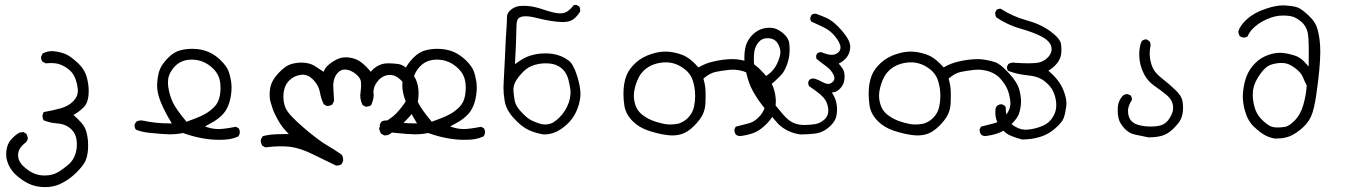

<svg xmlns="http://www.w3.org/2000/svg" viewBox="-20 -455 5540 783"><path d="M164.1 308.1Q197.8 308.1 225.1 295.4Q262.2 278.3 292.5 247.6Q318.8 221.2 327.6 202.9Q336.4 184.6 338.9 155.8Q339.4 147.5 339.4 140.1Q339.4 132.8 338.9 122.3Q338.4 111.8 335.4 96.2Q330.1 65.4 312.5 46.4Q294.9 26.9 284.2 18.1L279.3 14.2L284.7 10.7Q301.3 1.5 319.8 -16.1Q337.4 -32.2 340.8 -64.5Q341.8 -73.7 341.8 -83Q341.8 -107.9 335.4 -134.3Q327.1 -170.4 298.1 -197.5Q269 -224.6 250 -233.2Q231 -241.7 204.6 -245.6Q198.7 -246.6 192.4 -246.6Q173.3 -246.6 153.8 -236.8L147.9 -224.1Q147.5 -222.2 147.5 -220.2Q147.5 -210.4 153.3 -203.6L166 -196.8Q176.8 -197.8 186 -197.8Q211.4 -197.8 225.6 -191.9Q250 -182.6 268.1 -165Q281.2 -151.4 287.6 -133.3Q295.4 -112.3 297.4 -88.9Q297.4 -86.4 297.4 -84Q297.4 -61 278.1 -41.5Q258.8 -22 226.1 -12.9Q193.4 -3.9 158.2 2L153.8 12.7Q153.3 15.6 153.3 18.6Q153.3 27.8 158.2 35.6Q184.6 46.4 213.4 48.3Q249 50.8 272 73.2Q289.6 91.3 292.5 117.7Q293.5 125.5 293.5 133.3Q293.5 153.8 287.6 172.9Q279.3 198.7 259.5 215.8Q239.7 232.9 218.8 246.1Q193.8 260.7 162.1 260.7Q140.6 260.7 122.6 253.9Q101.1 246.1 77.6 225.1Q53.7 203.6 53.7 176.8Q53.7 148.9 86.4 125L93.3 112.8Q93.3 112.3 93.3 111.3Q93.3 99.6 86.9 90.3L75.2 83.5L60.1 85.4Q41.5 95.7 25.4 113.8Q9.3 131.8 5.9 160.6Q5.4 167 5.4 170.4Q5.4 173.8 5.4 178Q5.4 182.1 6.3 189Q8.8 203.1 14.6 216.3Q26.9 243.2 49.3 262.2Q71.8 281.2 94.7 293Q125.5 308.1 164.1 308.1Z M941.9 62Q894 71.3 871.1 71.3Q848.6 71.3 825.7 64L815.9 60.5Q841.8 46.9 856.4 37.8Q871.1 28.8 885.7 14.2Q915 -14.6 922.4 -70.3Q924.3 -84.5 924.3 -97.7Q924.3 -110.8 922.4 -123.5Q918.5 -148.4 911.1 -167Q903.3 -186 881.1 -208Q858.9 -230 833.5 -241.7Q803.2 -255.9 763.7 -255.9Q740.2 -255.9 717.8 -250.5Q689.9 -244.1 665.8 -219.5Q641.6 -194.8 632.6 -173.6Q623.5 -152.3 621.1 -116.2Q620.6 -111.8 620.6 -107.4Q620.6 -75.7 635.3 -39.6Q652.3 2 676.8 41.5L680.7 48.3H672.9Q612.8 48.3 561.5 36.6Q558.1 36.1 554.7 36.1Q543.5 36.1 534.7 42L528.8 53.7Q528.8 54.7 528.8 56.2Q528.8 66.4 534.2 73.7Q558.6 83.5 586.9 86.4Q647.9 92.8 672.4 92.8Q700.2 92.8 726.1 87.4Q804.2 115.2 873 115.2Q901.4 115.2 917 112.3Q935.5 108.9 952.6 101.1L957.5 89.8Q958 86.9 958 85Q958 75.2 953.1 67.9ZM666.5 -99.1Q665 -109.4 665 -116.7Q665 -124 665.5 -129.9Q667.5 -150.4 682.1 -170.9Q698.7 -194.8 722.2 -204.6Q740.7 -211.9 761.7 -211.9Q813 -211.9 851.1 -173.3Q873 -151.4 877.4 -122.1Q879.4 -109.4 879.4 -95.2Q879.4 -81.1 876.5 -64.9Q871.1 -36.1 853.5 -18.6Q836.4 -1.5 818.6 8.5Q800.8 18.6 780.8 26.4L740.7 41.5Q697.3 -10.3 684.3 -38.6Q671.4 -66.9 666.5 -99.1Z M1062.5 146Q1096.7 141.6 1120.8 141.6Q1145 141.6 1162.1 143.6Q1204.6 148.9 1253.4 173.1Q1302.2 197.3 1350.6 220.2Q1352.1 220.2 1354.2 220.2Q1356.4 220.2 1359.9 219.7Q1367.7 218.8 1373.5 213.9L1379.4 201.2Q1379.4 199.7 1379.4 196Q1379.4 192.4 1378.2 186.8Q1377 181.2 1373.5 175.8Q1343.8 154.8 1312.3 136.7Q1280.8 118.7 1219.2 66.4Q1157.7 13.7 1145.5 -12.7Q1135.7 -34.2 1135.7 -60.1Q1135.7 -104 1160.2 -127.4Q1180.7 -147 1207.5 -149.9Q1210.9 -150.4 1213.9 -150.4Q1237.8 -150.4 1257.3 -129.9Q1279.3 -107.4 1284.7 -79.1Q1289.1 -52.7 1300.3 -29.8L1312.5 -22.9Q1314 -22.9 1314.9 -22.9Q1327.1 -22.9 1335.4 -29.3L1342.3 -43Q1341.3 -67.9 1340.1 -84Q1338.9 -100.1 1338.9 -107.2Q1338.9 -114.3 1341.3 -126Q1345.7 -146.5 1359.4 -160.2Q1370.6 -171.4 1385.7 -171.4Q1409.7 -171.4 1433.1 -151.4Q1448.7 -137.7 1451.7 -124Q1452.6 -117.7 1452.6 -107.2Q1452.6 -96.7 1450.9 -84.5Q1449.2 -72.3 1449.2 -65.9Q1449.2 -45.9 1458.5 -26.9L1470.7 -20Q1472.2 -20 1475.3 -20Q1478.5 -20 1483.9 -21.5Q1489.3 -22.9 1493.7 -26.4Q1503.9 -49.8 1503.9 -66.4Q1503.9 -70.3 1503.4 -73.7Q1502.9 -77.1 1502.9 -79.3Q1502.9 -81.5 1503.2 -84.5Q1503.4 -87.4 1504.4 -92Q1505.4 -96.7 1506.8 -101.1Q1510.7 -110.8 1516.1 -118.4Q1521.5 -126 1527.6 -132.1Q1533.7 -138.2 1542.5 -142.6Q1555.7 -149.4 1569.8 -149.4Q1593.8 -149.4 1614.3 -128.9Q1640.1 -103 1640.1 -69.3Q1640.1 -47.9 1628.4 -32.2Q1610.4 -6.8 1595.9 7.6Q1581.5 22 1566.2 31.7Q1550.8 41.5 1534.2 52.2Q1528.8 60.5 1525.9 69.3Q1528.8 82 1534.2 90.3L1547.4 97.2Q1548.8 97.2 1550.8 97.2Q1566.9 97.2 1579.1 84.5Q1615.7 56.2 1632.6 39.1Q1649.4 22 1665 2.9Q1683.1 -19.5 1686 -55.2Q1687 -64.5 1687 -73.2Q1687 -98.6 1680.7 -118.2Q1672.9 -145 1648.9 -168Q1625 -190.9 1605.5 -193.8Q1584.5 -196.8 1563.5 -196.8Q1543 -196.8 1527.1 -189.5Q1511.2 -182.1 1500 -170.9L1495.6 -166L1492.2 -162.1Q1475.6 -182.6 1455.6 -199Q1435.5 -215.3 1408.2 -219.7Q1398.9 -221.2 1390.1 -221.2Q1373.5 -221.2 1360.4 -215.8Q1340.3 -207 1324.2 -194.3Q1308.1 -181.6 1301.8 -167L1299.8 -162.1Q1279.8 -175.8 1262.7 -186.5Q1240.7 -199.7 1209 -199.7Q1189.9 -199.7 1169.9 -194.3Q1144 -187.5 1115 -156.2Q1085.9 -125 1081.5 -93.3Q1079.6 -80.6 1079.6 -69.3Q1079.6 -50.8 1084.5 -35.2Q1091.8 -8.3 1102.1 12.5Q1112.3 33.2 1122.8 49.8Q1133.3 66.4 1150.4 84L1157.7 91.3Q1101.6 91.8 1079.6 94.7Q1057.6 97.7 1050.3 101.6L1043.5 115.2Q1043.5 116.2 1043.5 117.2Q1043.5 129.4 1049.8 139.2Z M1941.9 62Q1894 71.3 1871.1 71.3Q1848.6 71.3 1825.7 64L1815.9 60.5Q1841.8 46.9 1856.4 37.8Q1871.1 28.8 1885.7 14.2Q1915 -14.6 1922.4 -70.3Q1924.3 -84.5 1924.3 -97.7Q1924.3 -110.8 1922.4 -123.5Q1918.5 -148.4 1911.1 -167Q1903.3 -186 1881.1 -208Q1858.9 -230 1833.5 -241.7Q1803.2 -255.9 1763.7 -255.9Q1740.2 -255.9 1717.8 -250.5Q1689.9 -244.1 1665.8 -219.5Q1641.6 -194.8 1632.6 -173.6Q1623.5 -152.3 1621.1 -116.2Q1620.6 -111.8 1620.6 -107.4Q1620.6 -75.7 1635.3 -39.6Q1652.3 2 1676.8 41.5L1680.7 48.3H1672.9Q1612.8 48.3 1561.5 36.6Q1558.1 36.1 1554.7 36.1Q1543.5 36.1 1534.7 42L1528.8 53.7Q1528.8 54.7 1528.8 56.2Q1528.8 66.4 1534.2 73.7Q1558.6 83.5 1586.9 86.4Q1647.9 92.8 1672.4 92.8Q1700.2 92.8 1726.1 87.4Q1804.2 115.2 1873 115.2Q1901.4 115.2 1917 112.3Q1935.5 108.9 1952.6 101.1L1957.5 89.8Q1958 86.9 1958 85Q1958 75.2 1953.1 67.9ZM1666.5 -99.1Q1665 -109.4 1665 -116.7Q1665 -124 1665.5 -129.9Q1667.5 -150.4 1682.1 -170.9Q1698.7 -194.8 1722.2 -204.6Q1740.7 -211.9 1761.7 -211.9Q1813 -211.9 1851.1 -173.3Q1873 -151.4 1877.4 -122.1Q1879.4 -109.4 1879.4 -95.2Q1879.4 -81.1 1876.5 -64.9Q1871.1 -36.1 1853.5 -18.6Q1836.4 -1.5 1818.6 8.5Q1800.8 18.6 1780.8 26.4L1740.7 41.5Q1697.3 -10.3 1684.3 -38.6Q1671.4 -66.9 1666.5 -99.1Z M2329.1 -435.1Q2320.3 -435.1 2316.4 -430.2Q2311 -421.9 2297.4 -411.1Q2283.7 -400.4 2264.6 -400.4Q2242.2 -400.4 2196.3 -416Q2158.2 -429.2 2129.4 -430.7Q2122.1 -431.2 2115.7 -431.2Q2096.7 -431.2 2086.4 -427.7Q2072.8 -423.8 2059.6 -411.6Q2047.4 -400.4 2047.4 -384.3Q2047.4 -366.2 2045.7 -342.3Q2043.9 -318.4 2043 -302.2Q2041.5 -270 2038.6 -208.3Q2035.6 -146.5 2034.4 -126Q2033.2 -105.5 2033.2 -97.7Q2033.2 -71.8 2038.1 -43.5Q2043.9 -6.8 2075.7 27.3Q2106.9 62 2136 75.2Q2165 88.4 2197.8 93.3Q2222.7 93.3 2244.4 84.2Q2266.1 75.2 2290.5 53.7Q2314.9 32.2 2329.1 2Q2343.3 -28.3 2346.7 -60.5Q2347.2 -65.9 2347.2 -72.3Q2347.2 -101.1 2334 -144Q2318.4 -193.8 2299.3 -208Q2269.5 -230 2232.9 -235.4Q2218.3 -237.3 2205.8 -237.3Q2193.4 -237.3 2184.3 -236.6Q2175.3 -235.8 2165.5 -233.9Q2155.8 -231.9 2146.2 -229.2Q2136.7 -226.6 2127 -222.2Q2107.4 -213.4 2087.4 -198.7L2080.1 -192.9Q2085.4 -290 2085.4 -322.3Q2085.4 -360.8 2089.4 -371.6Q2094.2 -386.2 2114.7 -388.2Q2119.1 -388.7 2123.5 -388.7Q2141.6 -388.7 2169.4 -381.6Q2197.3 -374.5 2225.3 -369.9Q2253.4 -365.2 2272.9 -365.2Q2280.3 -365.2 2286.6 -365.7Q2310.5 -367.7 2325.2 -382.1Q2339.8 -396.5 2346.2 -409.2Q2346.2 -410.6 2346.2 -411.6Q2346.2 -421.9 2341.8 -429.2L2330.6 -435.1Q2330.1 -435.1 2329.1 -435.1ZM2203.1 52.7Q2192.9 52.7 2182.6 49.8Q2159.2 42 2145 34.7Q2127 24.9 2105 0.7Q2083 -23.4 2079.3 -43.2Q2075.7 -63 2074.2 -81.1Q2073.7 -85 2073.7 -88.4Q2073.7 -103 2079.8 -117.2Q2085.9 -131.3 2106 -154.3Q2126.5 -177.7 2148.4 -186Q2174.8 -196.8 2205.1 -196.8Q2237.3 -196.8 2256.8 -185.5Q2267.1 -180.2 2275.4 -171.9Q2291 -155.8 2297.1 -133.5Q2303.2 -111.3 2306.2 -88.4Q2306.6 -83 2306.6 -78.9Q2306.6 -74.7 2306.4 -69.3Q2306.2 -64 2304.4 -55.2Q2302.7 -46.4 2299.8 -37.1Q2287.1 -1.5 2261.7 23.9Q2249 36.6 2233.9 45.9H2233.4Q2217.8 52.7 2203.1 52.7Z M3144 -41Q3144 -62.5 3137.2 -87.4Q3128.9 -120.1 3094.2 -156.7Q3074.7 -178.2 3061.5 -188Q3048.3 -197.8 3040.5 -200.7Q3020.5 -207.5 2996.6 -211.4Q2981.9 -213.9 2968.3 -213.9Q2929.7 -213.9 2887.2 -203.6Q2858.9 -197.3 2831.1 -181.6L2828.1 -180.2Q2819.8 -189.5 2814 -195.3Q2790 -219.2 2767.6 -229Q2740.2 -240.7 2707.5 -244.1Q2700.7 -244.6 2693.8 -244.6Q2667 -244.6 2636.7 -234.9Q2598.1 -222.7 2572 -198.5Q2545.9 -174.3 2535.2 -147.9Q2522.5 -116.2 2522.5 -72.3Q2522.5 -47.9 2526.4 -23.4Q2531.7 10.3 2560.1 39.1Q2585.4 64.5 2623.3 77.4Q2661.1 90.3 2696.3 95.2Q2710 97.2 2717.8 97.2Q2725.6 97.2 2729 97.2Q2744.6 96.2 2757.6 92.5Q2770.5 88.9 2783.7 80.3Q2796.9 71.8 2810.5 58.6Q2836.9 31.7 2846.4 10.5Q2856 -10.7 2856.9 -34.7Q2857.9 -59.6 2857.4 -82.3Q2856.9 -105 2848.6 -134.3L2850.6 -136.2Q2874 -156.2 2897.9 -161.6Q2921.4 -166.5 2951.2 -169.9Q2959.5 -170.9 2967.8 -170.9Q2990.2 -170.9 3012.2 -164.1Q3042.5 -154.3 3060.8 -133.1Q3079.1 -111.8 3087.6 -92.5Q3096.2 -73.2 3100.1 -43.5Q3100.6 -38.6 3100.6 -33.7Q3100.6 -3.4 3073.7 23.4Q3055.2 42.5 3032.2 48.3Q3006.8 54.7 2980.5 61.5L2975.1 72.3Q2975.1 73.2 2975.1 74.7Q2975.1 85.4 2981 93.8Q2987.3 99.1 2996.1 100.1Q3024.4 97.2 3049.8 88.4Q3074.7 80.1 3099.1 57.1Q3123.5 33.7 3131.8 17.1Q3140.1 0.5 3143.1 -26.9Q3144 -33.7 3144 -41ZM2746.1 49.3Q2728.5 52.7 2714.1 52.7Q2699.7 52.7 2689.7 50.5Q2679.7 48.3 2671.4 46.4Q2639.6 38.1 2618.2 25.9Q2583.5 5.9 2573.2 -21.5Q2564.9 -43 2564.9 -64.7Q2564.9 -86.4 2574.2 -114.3Q2585 -145 2599.6 -161.1Q2630.4 -195.3 2683.1 -200.2Q2689.9 -200.7 2695.8 -200.7Q2737.8 -200.7 2774.9 -170.9Q2795.9 -153.8 2804.7 -128.4Q2814.9 -98.1 2814.9 -63.5Q2814.9 -42 2810.5 -21Q2803.2 13.7 2773.9 35.6Q2760.7 44.9 2746.1 49.3Z M3391.6 -31.7Q3388.2 -52.2 3376 -71.8L3372.6 -77.6L3379.4 -78.6Q3393.6 -80.6 3407 -95Q3420.4 -109.4 3422.9 -126.5Q3424.3 -135.7 3424.3 -143.6Q3424.3 -151.4 3422.9 -158.7Q3420.9 -171.9 3403.8 -191.4L3400.4 -195.8L3405.3 -198.2Q3420.9 -206.5 3432.4 -220.5Q3443.8 -234.4 3446.8 -255.4Q3447.3 -259.3 3447.3 -264.4Q3447.3 -269.5 3445.3 -278.3Q3443.4 -287.1 3436.5 -298.3Q3422.4 -321.8 3396 -348.6Q3371.6 -372.6 3350.6 -381.8Q3329.6 -391.1 3307.6 -398.9Q3306.6 -398.9 3304.9 -398.9Q3303.2 -398.9 3300.8 -398.9Q3294.9 -397.9 3289.6 -394.5L3284.7 -383.3Q3284.2 -381.8 3284.2 -379.9Q3284.2 -372.6 3289.1 -366.7Q3314.9 -355.5 3339.4 -343.3Q3365.2 -330.6 3382.3 -310.5Q3399.4 -290.5 3405.3 -273.4Q3407.7 -267.1 3407.7 -262.9Q3407.7 -258.8 3407.2 -256.8Q3406.2 -248.5 3399.9 -242.7Q3389.2 -231.4 3372.1 -231.4Q3355 -231.4 3331.1 -241.7Q3328.6 -242.2 3326.7 -242.2Q3319.3 -242.2 3313 -237.3L3308.1 -228.5L3309.1 -215.8Q3326.7 -201.2 3346.2 -187Q3367.7 -171.9 3377.4 -153.8Q3382.8 -144 3382.8 -136.2Q3382.8 -127.9 3377 -122.1Q3367.7 -112.8 3357.7 -112.8Q3347.7 -112.8 3331.5 -121.6Q3316.9 -129.9 3301.8 -134.3Q3298.8 -134.8 3295.9 -134.8Q3288.1 -134.8 3280.8 -129.9L3275.9 -120.1Q3275.9 -118.7 3275.9 -117.7Q3275.9 -108.4 3280.3 -103Q3321.3 -75.7 3337.6 -57.9Q3354 -40 3357.4 -13.2Q3357.9 -8.3 3357.9 -3.9Q3357.9 17.1 3343.3 31.2Q3326.2 46.9 3306.6 50.8Q3283.7 54.7 3259.8 54.7Q3236.3 54.7 3216.8 46.4Q3195.8 37.6 3174.8 13.4Q3153.8 -10.7 3092.3 -87.9L3096.2 -90.8Q3126.5 -109.4 3156.2 -139.6Q3168.5 -151.4 3173.8 -159.2Q3181.6 -170.9 3189.5 -191.4Q3200.2 -221.2 3200.2 -252Q3200.2 -264.2 3198.7 -277.8Q3195.8 -301.3 3172.6 -320.3Q3149.4 -339.4 3127.9 -341.3Q3123 -341.8 3118.2 -341.8Q3077.1 -341.8 3048.3 -312.5Q3034.2 -298.3 3026.4 -281.2Q3015.6 -257.3 3015.6 -220.2Q3015.6 -196.8 3021 -169.4Q3027.8 -134.3 3041 -102.5Q3053.7 -75.2 3071 -49.8Q3088.4 -24.4 3106.9 -3.4Q3125.5 17.6 3137.5 31.7Q3149.4 45.9 3153.8 50.3Q3189.9 85.9 3244.6 93.3Q3276.4 93.3 3306.2 89.4Q3339.4 85 3368.2 56.6Q3388.7 36.1 3391.6 14.6Q3393.6 2 3393.6 -9.5Q3393.6 -21 3391.6 -31.7ZM3054.2 -214.8Q3054.2 -231.4 3056.6 -247.1Q3060.5 -267.6 3074.7 -284.2Q3087.9 -299.3 3109.9 -299.3Q3142.1 -299.3 3154.8 -272.5Q3162.6 -255.9 3162.6 -242.2Q3162.6 -236.8 3161.6 -231.4Q3147.9 -173.3 3107.9 -147.9L3077.6 -122.1L3075.2 -127Q3066.4 -146 3060.5 -165Q3054.2 -188 3054.2 -214.8Z M4144 -41Q4144 -62.5 4137.2 -87.4Q4128.9 -120.1 4094.2 -156.7Q4074.7 -178.2 4061.5 -188Q4048.3 -197.8 4040.5 -200.7Q4020.5 -207.5 3996.6 -211.4Q3981.9 -213.9 3968.3 -213.9Q3929.7 -213.9 3887.2 -203.6Q3858.9 -197.3 3831.1 -181.6L3828.1 -180.2Q3819.8 -189.5 3814 -195.3Q3790 -219.2 3767.6 -229Q3740.2 -240.7 3707.5 -244.1Q3700.7 -244.6 3693.8 -244.6Q3667 -244.6 3636.7 -234.9Q3598.1 -222.7 3572 -198.5Q3545.9 -174.3 3535.2 -147.9Q3522.5 -116.2 3522.5 -72.3Q3522.5 -47.9 3526.4 -23.4Q3531.7 10.3 3560.1 39.1Q3585.4 64.5 3623.3 77.4Q3661.1 90.3 3696.3 95.2Q3710 97.2 3717.8 97.2Q3725.6 97.2 3729 97.2Q3744.6 96.2 3757.6 92.5Q3770.5 88.9 3783.7 80.3Q3796.9 71.8 3810.5 58.6Q3836.9 31.7 3846.4 10.5Q3856 -10.7 3856.9 -34.7Q3857.9 -59.6 3857.4 -82.3Q3856.9 -105 3848.6 -134.3L3850.6 -136.2Q3874 -156.2 3897.9 -161.6Q3921.4 -166.5 3951.2 -169.9Q3959.5 -170.9 3967.8 -170.9Q3990.2 -170.9 4012.2 -164.1Q4042.5 -154.3 4060.8 -133.1Q4079.1 -111.8 4087.6 -92.5Q4096.2 -73.2 4100.1 -43.5Q4100.6 -38.6 4100.6 -33.7Q4100.6 -3.4 4073.7 23.4Q4055.2 42.5 4032.2 48.3Q4006.8 54.7 3980.5 61.5L3975.1 72.3Q3975.1 73.2 3975.1 74.7Q3975.1 85.4 3981 93.8Q3987.3 99.1 3996.1 100.1Q4024.4 97.2 4049.8 88.4Q4074.7 80.1 4099.1 57.1Q4123.5 33.7 4131.8 17.1Q4140.1 0.5 4143.1 -26.9Q4144 -33.7 4144 -41ZM3746.1 49.3Q3728.5 52.7 3714.1 52.7Q3699.7 52.7 3689.7 50.5Q3679.7 48.3 3671.4 46.4Q3639.6 38.1 3618.2 25.9Q3583.5 5.9 3573.2 -21.5Q3564.9 -43 3564.9 -64.7Q3564.9 -86.4 3574.2 -114.3Q3585 -145 3599.6 -161.1Q3630.4 -195.3 3683.1 -200.2Q3689.9 -200.7 3695.8 -200.7Q3737.8 -200.7 3774.9 -170.9Q3795.9 -153.8 3804.7 -128.4Q3814.9 -98.1 3814.9 -63.5Q3814.9 -42 3810.5 -21Q3803.2 13.7 3773.9 35.6Q3760.7 44.9 3746.1 49.3Z M4039.1 2.4Q4039.1 20 4043.9 34.7Q4050.8 53.2 4066.4 71.8Q4081.5 90.3 4103.3 99.1Q4125 107.9 4147.9 113.8Q4187 113.8 4221.7 103.3Q4256.3 92.8 4283.9 68.1Q4311.5 43.5 4317.6 27.1Q4323.7 10.7 4328.1 -19Q4329.1 -25.4 4329.1 -33.2Q4329.1 -56.6 4316.4 -87.9Q4300.8 -127.4 4259.8 -162.6L4255.4 -166.5L4260.3 -169.9Q4277.3 -180.2 4290.8 -197Q4304.2 -213.9 4307.1 -232.4Q4308.6 -242.2 4308.6 -249.5Q4308.6 -263.2 4307.1 -274.9Q4304.7 -296.4 4265.1 -326.2Q4224.6 -356.4 4167.7 -371.8Q4110.8 -387.2 4061 -419.4Q4060.1 -419.4 4059.6 -419.4Q4049.8 -419.4 4043.5 -414.1L4038.6 -404.3Q4038.6 -402.8 4038.6 -400.1Q4038.6 -397.5 4039.6 -393.1Q4040.5 -388.7 4043.5 -383.8Q4090.3 -352.5 4142.6 -337.9Q4194.8 -323.2 4228 -305.7Q4262.7 -287.1 4267.6 -263.7Q4268.6 -259.3 4268.6 -253.4Q4268.6 -247.6 4266.1 -240.7Q4262.2 -229.5 4252 -219.7Q4232.4 -199.7 4200.7 -197.8Q4188 -196.8 4175.8 -196.8Q4151.4 -196.8 4123.5 -198.7Q4123.5 -198.7 4123 -198.7Q4117.7 -199.7 4115 -199.7Q4112.3 -199.7 4109.1 -199.7Q4106 -199.7 4101.3 -198.2Q4096.7 -196.8 4092.3 -194.3L4086.4 -183.1Q4086.4 -182.6 4086.4 -181.6Q4086.4 -172.4 4091.3 -166Q4128.4 -151.9 4170.4 -147.9Q4214.8 -144 4239.7 -124Q4264.2 -104.5 4273.4 -85.4Q4282.7 -66.9 4286.1 -45.4Q4287.6 -36.6 4287.6 -25.9Q4287.6 6.8 4265.1 34.2Q4249.5 52.7 4223.6 61.5Q4198.2 70.8 4175.3 73.2Q4168.9 73.7 4165.3 73.7Q4161.6 73.7 4157.5 73.7Q4153.3 73.7 4146.7 72.3Q4140.1 70.8 4134.3 68.4Q4117.7 61.5 4102.1 48.8L4099.6 46.4Q4085.4 32.2 4081.5 -5.9Q4082 -8.8 4082 -11.2Q4082 -19 4077.6 -23.9L4065.9 -29.8Q4065.4 -29.8 4062.3 -29.8Q4059.1 -29.8 4054.7 -28.3Q4041 -23.9 4039.6 -8.3Q4039.1 -2.9 4039.1 2.4Z M4538.1 -4.9Q4538.1 12.2 4541.5 26.9Q4545.9 46.9 4564.9 67.9Q4583.5 88.9 4609.4 94Q4635.3 99.1 4662.6 105Q4666 105 4669.4 105Q4694.3 105 4716.8 99.1Q4741.7 92.8 4765.1 69.6Q4788.6 46.4 4795.4 31.2Q4804.7 11.2 4804.7 -16.1Q4804.7 -29.3 4802.2 -43Q4798.8 -63.5 4774.4 -87.2Q4750 -110.8 4721.2 -133.3Q4691.9 -156.2 4682.6 -175.3Q4673.3 -193.8 4669.9 -217.8Q4668.5 -227.5 4668.5 -233.4Q4668.5 -251.5 4671.4 -265.6Q4672.4 -269 4672.4 -271Q4672.4 -272.9 4671.9 -275.4Q4671.4 -281.7 4667 -287.6L4655.8 -294.4Q4655.3 -294.4 4654.8 -294.4Q4644 -294.4 4636.2 -287.6Q4626 -266.1 4626 -233.9Q4626 -202.6 4636.2 -174.3Q4646.5 -147 4660.6 -129.9Q4672.4 -115.7 4689 -104Q4717.3 -84.5 4737.8 -67.4Q4758.8 -49.3 4762.7 -29.3Q4764.2 -22 4764.2 -17.6Q4764.2 -3.4 4760.3 5.9Q4753.9 22.9 4742.7 36.6Q4731 50.8 4713.9 56.2Q4696.8 61 4671.1 61Q4645.5 61 4623 54.7Q4598.6 47.9 4588.9 31.7Q4580.1 16.6 4580.1 -2.4Q4580.1 -23.4 4596.2 -47.4Q4596.2 -48.3 4596.2 -48.8Q4596.2 -58.6 4590.8 -65.9L4579.6 -70.8Q4578.1 -71.3 4576.7 -71.3Q4575.2 -71.3 4573.2 -71Q4571.3 -70.8 4568.4 -69.8Q4563.5 -68.4 4558.6 -64.5Q4540.5 -43.9 4538.6 -19Q4538.1 -11.7 4538.1 -4.9Z M5212.4 -391.6Q5237.3 -391.6 5252.9 -386.7Q5270 -380.9 5287.6 -365.7Q5305.7 -350.1 5312.5 -324.2Q5317.4 -305.2 5317.4 -239.3Q5317.4 -219.2 5316.9 -183.6Q5304.2 -198.2 5297.4 -205.1Q5290.5 -211.9 5281.7 -217.8Q5272.9 -223.6 5265.9 -226.3Q5258.8 -229 5252.9 -230.7Q5247.1 -232.4 5240.7 -233.9Q5234.4 -235.4 5227.5 -236.8Q5210.4 -239.7 5201.2 -239.7Q5177.7 -239.7 5153.8 -231.4Q5121.6 -220.7 5098.4 -197Q5075.2 -173.3 5064.2 -145.3Q5053.2 -117.2 5049.3 -80.6Q5048.3 -71.8 5048.3 -62Q5048.3 -34.2 5057.1 -2.9Q5068.4 37.6 5093 61Q5117.7 84.5 5136.7 95.2Q5155.8 106 5178.2 109.9Q5181.6 109.9 5188 109.9Q5194.3 109.9 5205.1 108.9Q5215.8 107.9 5228 104.5Q5252 98.6 5282.5 74.2Q5313 49.8 5326.2 21Q5339.4 -8.3 5348.1 -69.8Q5364.3 -182.1 5364.3 -244.6Q5364.3 -295.9 5352.5 -337.4Q5344.7 -365.7 5317.4 -391.1Q5289.6 -417 5274.2 -423.6Q5258.8 -430.2 5223.1 -432.6Q5218.8 -433.1 5213.9 -433.1Q5182.1 -433.1 5141.1 -418.9Q5094.2 -403.3 5064.5 -376L5058.1 -370.1Q5035.2 -346.7 5029.8 -325.7Q5030.8 -316.4 5036.1 -307.1L5047.4 -302.2Q5049.3 -301.8 5051.8 -301.8Q5060.5 -301.8 5067.9 -306.6Q5079.1 -334.5 5111.8 -357.4Q5127.9 -368.7 5146 -376.5Q5164.1 -384.3 5178.7 -387.7Q5194.8 -391.6 5212.4 -391.6ZM5190.9 64.9Q5168.9 64.9 5156.7 57.6Q5137.7 45.4 5123 29.8Q5100.1 6.3 5092.3 -34.2Q5088.9 -51.8 5088.9 -68.4Q5088.9 -91.3 5096.2 -110.8Q5104.5 -133.8 5123.5 -158.7Q5142.6 -183.6 5160.6 -190.2Q5178.7 -196.8 5200.7 -198.2Q5204.1 -198.2 5207 -198.2Q5226.1 -198.2 5241.7 -189.9Q5261.7 -179.2 5276.9 -164.1Q5289.6 -151.4 5294.9 -136.7Q5300.8 -122.1 5309.1 -106.4Q5306.2 -64.5 5294.7 -26.1Q5283.2 12.2 5262 34.4Q5240.7 56.6 5223.1 62H5222.7Q5204.6 64.9 5190.9 64.9Z"/></svg>

Font: Bakudai
Style: Light
Weight: 300
Version: Version 1.48